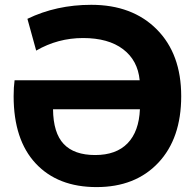

<svg xmlns="http://www.w3.org/2000/svg" viewBox="-20 -760 797 790"><path d="M36.1 -364.3Q36.1 -401.4 40 -429.7H554.7Q546.9 -511.7 486.3 -557.6Q425.8 -603.5 321.8 -603.5Q217.8 -603.5 128.9 -551.8L92.8 -682.6Q211.9 -740.2 355.5 -740.2Q524.4 -740.2 625 -639.2Q725.6 -538.1 725.6 -364.3Q725.6 -190.4 631.3 -90.3Q537.1 9.8 377.4 9.8Q217.8 9.8 127 -87.4Q36.1 -184.6 36.1 -364.3ZM198.2 -310.5Q199.2 -212.9 242.2 -167.5Q285.2 -122.1 371.6 -122.1Q458 -122.1 504.9 -170.4Q551.8 -218.8 555.7 -310.5Z"/></svg>

Font: GenEi M Gothic v2 Heavy
Style: Regular
Weight: 800
Version: Version 2.0